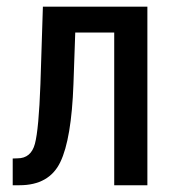

<svg xmlns="http://www.w3.org/2000/svg" viewBox="-20 -548 513 568"><path d="M416 -528.3V0H317.9V-451.7H202.6L197.3 -299.3Q191.4 -136.7 158.4 -68.4Q125.5 0 37.6 0H17.6V-79.1L31.7 -79.6Q71.8 -79.6 83.3 -122.6Q94.7 -165.5 99.6 -299.3L106.9 -528.3Z"/></svg>

Font: Franco
Style: Regular
Weight: 400
Designer: Google
Version: Version 1.200311; 2013